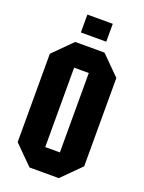

<svg xmlns="http://www.w3.org/2000/svg" viewBox="-159 -933 759 1009"><g transform="rotate(20 220.0 -428.5)"><path d="M34 -103V-597L138 -701H302L406 -597V-103L302 1H138ZM179 -572V-128H261V-572ZM149 -758V-858H291V-758Z"/></g></svg>

Font: Tektur Condensed SemiBold
Style: Regular
Weight: 600
Width: 3
Designer: Adam Jagosz
Foundry: Adam Jagosz
Version: Version 1.005;gftools[0.9.30]